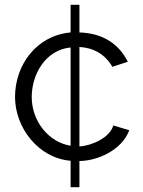

<svg xmlns="http://www.w3.org/2000/svg" viewBox="-20 -665 601 805"><path d="M276 120H313V10C385 10 490 -33 522 -119L455 -139C441 -88 365 -54 313 -51V-468C370 -465 420 -439 451 -385L516 -406C479 -480 412 -526 313 -529V-645H276V-529C133 -516 43 -393 43 -258C43 -131 140 -2 276 9ZM276 -54C182 -69 113 -159 113 -258C113 -355 172 -456 276 -466Z"/></svg>

Font: FIGSv2-sans-serif
Style: Regular
Weight: 400
Designer: Matt McInerney, Pablo Impallari, Rodrigo Fuenzalida,Mirko Velimirovic
Foundry: Matt McInerney, Pablo Impallari, Rodrigo Fuenzalida
Version: Version 4.021;hotconv 1.0.109;makeotfexe 2.5.65596